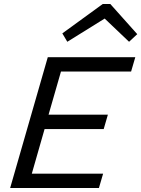

<svg xmlns="http://www.w3.org/2000/svg" viewBox="-20 -941 707 961"><path d="M292 -773.9 494.1 -920.9H532.2L667 -770L626 -731.9L503.9 -848.1L316.9 -731.9ZM219.2 -654.8H657.2L636.2 -583H285.2L223.1 -367.2H520L499 -294.9H203.1L139.2 -71.8H496.1L475.1 0H30.8Z"/></svg>

Font: IntelOne Mono
Style: Italic
Weight: 400
Italic angle: -16°
Designer: Fred Shallcrass
Foundry: Frere-Jones Type LLC
Version: Version 1.200;hotconv 1.1.0;makeotfexe 2.6.0;FJTRelease1.2